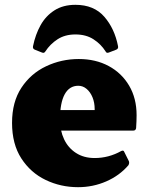

<svg xmlns="http://www.w3.org/2000/svg" viewBox="-20 -761 623 797"><path d="M293 -741Q370 -741 413 -691.5Q456 -642 470 -569Q472 -559 463 -555L432 -543Q422 -539 418 -548Q399 -578 368 -598Q337 -618 293 -618Q250 -618 219 -598Q188 -578 168 -547Q163 -539 154 -543L124 -555Q115 -559 117 -569Q127 -618 148.5 -656.5Q170 -695 206 -718Q242 -741 293 -741ZM304 16Q232 16 169.5 -14Q107 -44 68.5 -103.5Q30 -163 30 -251Q30 -338 69 -397Q108 -456 171.5 -486Q235 -516 307 -516Q377 -516 431 -487Q485 -458 516 -405.5Q547 -353 547 -283Q547 -271 546.5 -258Q546 -245 545 -229Q543 -219 534 -219H218V-304H402L373 -293Q373 -298 373 -301Q373 -304 373 -308Q373 -335 364 -357Q355 -379 339.5 -392Q324 -405 305 -405Q268 -405 248.5 -369.5Q229 -334 229 -264Q229 -219 246 -183Q263 -147 295.5 -126Q328 -105 373 -105Q431 -105 483 -134Q493 -139 496 -130L515 -92Q518 -84 513 -75Q476 -32 421 -8Q366 16 304 16Z"/></svg>

Font: Hahmlet Black
Style: Regular
Weight: 900
Version: Version 1.002